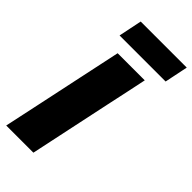

<svg xmlns="http://www.w3.org/2000/svg" viewBox="-285 -990 1054 1054"><g transform="rotate(45 242.0 -463.0)"><path d="M8 0Q20.5 -56.5 31.5 -109.2Q42.5 -162 57.5 -231L109 -473.5Q124 -544.5 135.8 -599.2Q147.5 -654 160 -713H370.5Q358.5 -654.5 346.5 -599Q334.5 -543.5 319.5 -473.5L268 -231Q253.5 -162 242.2 -109.2Q231 -56.5 219 0ZM98.5 -789.5 126.5 -925.5H484L456 -789.5Z"/></g></svg>

Font: Commissioner ExtraBold
Style: Italic
Weight: 800
Italic angle: -12°
Designer: Kostas Bartsokas
Foundry: Kostas Bartsokas
Version: Version 1.000; ttfautohint (v1.8.3)